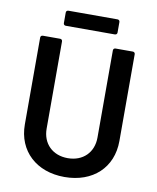

<svg xmlns="http://www.w3.org/2000/svg" viewBox="-93 -924 822 1004"><g transform="rotate(10 318.0 -422.0)"><path d="M318 8C469 8 569 -86 569 -227V-688C569 -695 564 -700 557 -700H465C458 -700 453 -695 453 -688V-225C453 -146 399 -92 318 -92C237 -92 183 -146 183 -225V-688C183 -695 178 -700 171 -700H79C72 -700 67 -695 67 -688V-227C67 -86 169 8 318 8ZM449 -772C456 -772 461 -777 461 -784V-840C461 -847 456 -852 449 -852H188C181 -852 176 -847 176 -840V-784C176 -777 181 -772 188 -772Z"/></g></svg>

Font: Barlow SemiBold Numbers
Style: Regular
Weight: 600
Designer: Jeremy Tribby
Foundry: Tribby Type
Version: Version 1.408